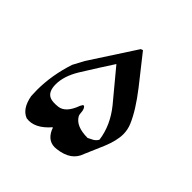

<svg xmlns="http://www.w3.org/2000/svg" viewBox="-136 -671 711 711"><g transform="rotate(45 220.0 -315.0)"><path d="M98.1 -377 213.9 -555.2Q213.9 -555.2 222.2 -558.1Q226.1 -553.2 309.1 -448.2Q360.8 -381.8 381.8 -332Q391.1 -310.1 391.1 -286.1Q391.1 -252.9 372.1 -207Q356 -169.9 339.8 -131.8Q323.2 -81.1 255.9 -73.2Q211.9 -66.9 191.9 -111.8Q191.9 -113.8 190.4 -116.5Q189 -119.1 188 -120.1Q143.1 -67.9 96.2 -75.2Q60.1 -88.9 49.8 -145Q48.8 -160.2 48.8 -175.8Q48.8 -253.9 75.2 -334ZM189 -452.1Q160.2 -408.2 112.8 -332Q83 -283.2 83 -240.2Q83 -201.2 106.9 -190.9Q120.1 -185.1 147.9 -188Q183.1 -191.9 203.1 -247.1Q205.1 -251 207.5 -254.9Q210 -258.8 213.9 -257.8Q221.2 -252 223.1 -238.8Q224.1 -222.2 227.1 -216.8Q246.1 -183.1 307.1 -183.1Q325.2 -191.9 328.1 -193.8Q338.9 -201.2 342.8 -210Q334 -275.9 287.1 -334Z"/></g></svg>

Font: Jameel Khushkhat-L
Style: Regular
Weight: 400
Version: Version 3.5